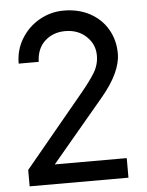

<svg xmlns="http://www.w3.org/2000/svg" viewBox="-53 -797 644 840"><g transform="rotate(-5 268.5 -376.5)"><path d="M161 -86H477V0H43V-72L303 -386Q343 -434 364.5 -469Q386 -504 386 -545Q386 -594 349.5 -628.5Q313 -663 257 -663Q204 -663 168 -630.5Q132 -598 130 -539H42Q42 -599 72 -648Q102 -697 151.5 -725Q201 -753 258 -753Q323 -753 373 -726Q423 -699 450.5 -651.5Q478 -604 478 -545Q478 -464 392 -361Z"/></g></svg>

Font: Arvo
Style: Regular
Weight: 400
Designer: Anton Koovit (Cyrillic Expansion: Cyreal)
Foundry: Anton Koovit, Yassin Baggar
Version: Version 3.000